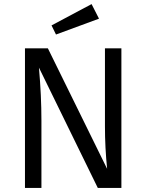

<svg xmlns="http://www.w3.org/2000/svg" viewBox="-20 -926 721 946"><path d="M431.2 -905.8 467.8 -834 255.9 -755.9 233.9 -800.8ZM578.1 -688V0H461.9L171.9 -592.8Q184.1 -454.6 184.1 -332V0H103V-688H215.8L507.8 -94.2Q497.1 -199.2 497.1 -303.2V-688Z"/></svg>

Font: Fira Sans Book
Style: Regular
Weight: 350
Designer: Carrois Corporate & Edenspiekermann AG
Foundry: Carrois Corporate GbR & Edenspiekermann AG
Version: Version 4.203;PS 004.203;hotconv 1.0.88;makeotf.lib2.5.64775